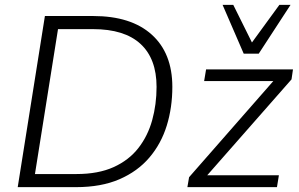

<svg xmlns="http://www.w3.org/2000/svg" viewBox="-20 -771 1232 791"><path d="M53 0 165 -705H364Q520 -705 605 -628.5Q690 -552 690 -413Q690 -328 667 -253.5Q644 -179 595.5 -122Q547 -65 472 -32.5Q397 0 293 0ZM124 -54H295Q385 -54 448 -82.5Q511 -111 550 -161Q589 -211 607 -276Q625 -341 625 -413Q625 -529 559 -590Q493 -651 363 -651H219ZM752 0 759 -41 1120 -453 1123 -437H821L829 -485H1187L1181 -444L818 -31L815 -49H1129L1121 0ZM984 -550 897 -751H941L1018 -596L1131 -751H1177L1046 -550Z"/></svg>

Font: Nunito Sans 12pt ExtraLight 12pt Light
Style: Italic
Weight: 300
Italic angle: -9°
Version: Version 3.101;gftools[0.9.27]